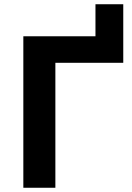

<svg xmlns="http://www.w3.org/2000/svg" viewBox="-20 -885 621 905"><path d="M561 -865V-589H241V0H90V-714H430V-865Z"/></svg>

Font: Noto IKEA Arabic
Style: Bold
Weight: 700
Designer: Monotype Design Team
Foundry: Monotype Imaging Inc.
Version: Version 1.200